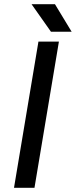

<svg xmlns="http://www.w3.org/2000/svg" viewBox="-20 -899 363 919"><path d="M47 0 164 -700H262L145 0ZM224 -747 131 -879H243L323 -747Z"/></svg>

Font: Figtree Light Medium
Style: Italic
Weight: 500
Italic angle: -9.5°
Version: Version 2.000